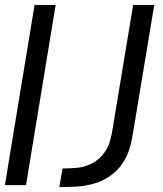

<svg xmlns="http://www.w3.org/2000/svg" viewBox="-68 -755 664 783"><path d="M174 8Q208 8 243 6Q278 4 313 -5.5Q348 -15 379 -36Q410 -57 431 -88Q452 -119 461.5 -153Q471 -187 476 -222L561 -735H475L392 -234Q388 -205 379.5 -176.5Q371 -148 350.5 -123.5Q330 -99 302 -86Q274 -73 244.5 -70.5Q215 -68 187 -68ZM-48 0H38L159 -735H73Z"/></svg>

Font: Iosevka Sparkle Oblique
Style: Regular
Weight: 400
Italic angle: -9°
Designer: Belleve Invis
Foundry: Belleve Invis
Version: Version 4.5.0; ttfautohint (v1.8.3)